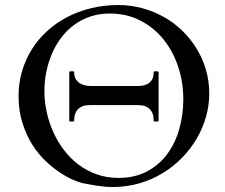

<svg xmlns="http://www.w3.org/2000/svg" viewBox="-20 -729 892 762"><path d="M304.7 -2.9Q292 -5.9 268.3 -16.1Q244.6 -26.4 216.8 -44.9Q189 -63.5 159.9 -91.1Q130.9 -118.7 107.4 -156.2Q84 -193.8 68.8 -241.7Q53.7 -289.6 53.7 -348.6Q53.7 -399.4 67.4 -446Q81.1 -492.7 106 -532.7Q130.9 -572.8 166.5 -605.2Q202.1 -637.7 246.1 -660.9Q290 -684.1 341.6 -696.5Q393.1 -709 449.7 -709Q498.5 -709 544.4 -696.5Q590.3 -684.1 630.4 -661.6Q670.4 -639.2 703.4 -607.2Q736.3 -575.2 760.3 -536.1Q784.2 -497.1 797.4 -451.9Q810.5 -406.7 810.5 -357.9Q810.5 -312 797.9 -266.6Q785.2 -221.2 761.2 -179.9Q737.3 -138.7 703.1 -103.5Q668.9 -68.4 626.2 -42.2Q583.5 -16.1 533.2 -1.5Q482.9 13.2 426.8 13.2Q409.2 13.2 394 11.7Q378.9 10.3 365 8.1Q351.1 5.9 338.1 3.4Q325.2 1 311.5 -1.5ZM156.2 -367.2Q156.2 -326.2 165.3 -284.7Q174.3 -243.2 191.4 -205.1Q208.5 -167 233.9 -133.5Q259.3 -100.1 291.7 -75.7Q324.2 -51.3 364 -37.1Q403.8 -22.9 449.7 -22.9Q515.6 -22.9 564.2 -49.1Q612.8 -75.2 644.5 -118.7Q676.3 -162.1 691.9 -218.5Q707.5 -274.9 707.5 -335Q707.5 -400.9 687.7 -462.2Q668 -523.4 630.4 -570.8Q592.8 -618.2 538.3 -646.7Q483.9 -675.3 414.6 -675.3Q373 -675.3 337.6 -663.1Q302.2 -650.9 273.4 -629.6Q244.6 -608.4 222.7 -579.1Q200.7 -549.8 186 -515.4Q171.4 -481 163.8 -443.4Q156.2 -405.8 156.2 -367.2ZM524.4 -387.7Q531.2 -387.7 542.5 -388.7Q553.7 -389.6 564.2 -395Q574.7 -400.4 582.3 -411.1Q589.8 -421.9 589.8 -441.9Q589.8 -445.8 593.8 -445.8H605.5Q609.4 -445.8 609.4 -441.9V-250.5Q609.4 -248 607.9 -247.3Q606.4 -246.6 605.5 -246.6H593.8Q591.3 -246.6 590.6 -248Q589.8 -249.5 589.8 -250.5Q589.8 -272.9 582.3 -285.4Q574.7 -297.9 564.5 -303.7Q554.2 -309.6 543.2 -310.8Q532.2 -312 525.4 -312H338.9Q332 -312 321 -310.8Q310.1 -309.6 299.8 -303.7Q289.6 -297.9 282 -285.4Q274.4 -272.9 274.4 -250.5Q274.4 -249.5 273.7 -248Q272.9 -246.6 270.5 -246.6H258.8Q257.8 -246.6 256.3 -247.3Q254.9 -248 254.9 -250.5V-441.9Q254.9 -445.8 258.8 -445.8H270.5Q274.4 -445.8 274.4 -441.9Q274.4 -423.8 282 -413.1Q289.6 -402.3 300 -396.7Q310.5 -391.1 321.8 -389.4Q333 -387.7 339.8 -387.7Z"/></svg>

Font: Kurinto Book Core
Style: Regular
Weight: 400
Designer: Kurinto was developed by Clint Goss from a range of fonts that are compatible with the SIL Open Font License Version 1.1
Foundry: Clinton F. Goss
Version: Version 2.196; July 25, 2020